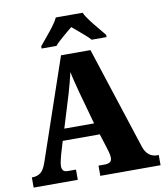

<svg xmlns="http://www.w3.org/2000/svg" viewBox="-98 -1011 937 1092"><g transform="rotate(-10 370.0 -465.5)"><path d="M7 0V-59H13Q37 -59 56.5 -72.5Q76 -86 91 -129L291 -714H461L653 -124Q664 -90 684 -74.5Q704 -59 730 -59H740V0H392V-59H430Q445 -59 457 -65.5Q469 -72 469 -91Q469 -105 465 -119.5Q461 -134 459 -141L430 -233H216L194 -159Q191 -147 186 -127Q181 -107 181 -92Q181 -77 188.5 -68Q196 -59 216 -59H262V0ZM237 -300H409L356 -491Q349 -519 341 -549Q333 -579 327 -611Q312 -547 296 -493ZM189 -784Q204 -803 226 -829Q248 -855 268.5 -882Q289 -909 299 -931H454Q464 -909 484.5 -882Q505 -855 527 -829Q549 -803 564 -784V-771H478Q470 -781 451 -798Q432 -815 411 -832.5Q390 -850 376 -862Q361 -850 341 -833Q321 -816 302.5 -799.5Q284 -783 275 -771H189Z"/></g></svg>

Font: Noto Serif Thai SemiCondensed Black
Style: Regular
Weight: 900
Width: 4
Designer: Monotype Design Team
Foundry: Monotype Imaging Inc.
Version: Version 2.002; ttfautohint (v1.8.4.7-5d5b)